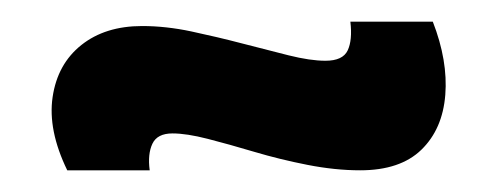

<svg xmlns="http://www.w3.org/2000/svg" viewBox="-20 -399 459 177"><path d="M312 -242Q289 -242 263.5 -247Q238 -252 214.5 -259Q191 -266 171.5 -271Q152 -276 139 -276Q125 -276 120.5 -266.5Q116 -257 118 -242H42Q24 -279 28.5 -309.5Q33 -340 55 -357.5Q77 -375 111 -375Q133 -375 156.5 -370Q180 -365 203 -359Q226 -353 246 -348Q266 -343 280 -343Q296 -343 300.5 -352.5Q305 -362 303 -379H379Q393 -343 390.5 -311.5Q388 -280 368.5 -261Q349 -242 312 -242Z"/></svg>

Font: Bricolage Grotesque 72pt SemiCondensed SemiBold
Style: Regular
Weight: 600
Width: 4
Designer: Mathieu Triay
Foundry: Atelier Triay
Version: Version 1.001;gftools[0.9.33.dev8+g029e19f]